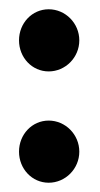

<svg xmlns="http://www.w3.org/2000/svg" viewBox="-20 -394 216 414"><path d="M21 -67C21 -30 49 0 85 0C121 0 151 -30 151 -67C151 -104 121 -134 85 -134C49 -134 21 -104 21 -67ZM21 -307C21 -270 49 -240 85 -240C121 -240 151 -270 151 -307C151 -344 121 -374 85 -374C49 -374 21 -344 21 -307Z"/></svg>

Font: Ampere
Style: SCCnd
Weight: 400
Version: Version 1